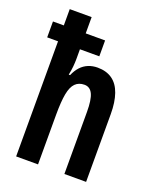

<svg xmlns="http://www.w3.org/2000/svg" viewBox="-141 -845 766 931"><g transform="rotate(20 242.0 -380.0)"><path d="M169 -760V-676H269V-594H169V-543Q169 -526 167 -504.5Q165 -483 160 -460H167Q178 -486 194.5 -504Q211 -522 233 -531Q255 -540 281 -540Q326 -540 356.5 -518.5Q387 -497 402 -454Q417 -411 417 -350V0H305V-320Q305 -383 291.5 -411.5Q278 -440 249 -440Q220 -440 202 -422Q184 -404 176.5 -364Q169 -324 169 -256V0H56V-594H0V-676H56V-760Z"/></g></svg>

Font: Noto Sans Display ExtraCondensed SemiBold
Style: Regular
Weight: 600
Width: 2
Designer: Monotype Design Team
Foundry: Monotype Imaging Inc.
Version: Version 2.003